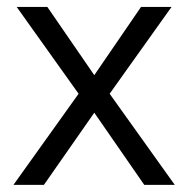

<svg xmlns="http://www.w3.org/2000/svg" viewBox="-20 -518 528 538"><path d="M17.7 0 200.2 -255.3 26.8 -498.5H112.7L244.2 -307.4L375.1 -498.5H460.6L287.2 -255.3L469.7 0H384.2L244.2 -202.2L103.1 0Z"/></svg>

Font: KhulaRegular
Style: Regular
Weight: 400
Designer: Erin McLaughlin, Steve Matteson
Version: Version 1.001;PS 1.0;hotconv 1.0.72;makeotf.lib2.5.5900; ttf